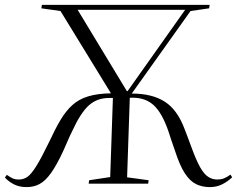

<svg xmlns="http://www.w3.org/2000/svg" viewBox="-22 -750 968 784"><path d="M439 -350H424Q374 -350 340.5 -319.5Q307 -289 274 -217Q264 -197 255 -176Q246 -155 236 -133Q209 -75 186 -43Q163 -11 139.5 1.5Q116 14 87 14Q58 14 36.5 3.5Q15 -7 -2 -25L6 -36Q20 -26 30 -21.5Q40 -17 55 -17Q74 -17 89.5 -27.5Q105 -38 125.5 -70.5Q146 -103 179 -171Q203 -223 225 -260Q247 -297 273.5 -321Q300 -345 338 -356.5Q376 -368 431 -369L225 -705L147 -716L149 -730H834L832 -716L756 -705L516 -368Q599 -368 650.5 -335Q702 -302 731 -225Q739 -204 745 -188.5Q751 -173 760 -148Q779 -96 795 -67.5Q811 -39 828 -28Q845 -17 865 -17Q880 -17 892 -21.5Q904 -26 919 -37L926 -26Q907 -8 884.5 3Q862 14 835 14Q804 14 779 2Q754 -10 733 -42Q712 -74 693 -133Q683 -161 677 -179.5Q671 -198 665 -216Q640 -288 606.5 -319.5Q573 -351 520 -351H508L497 -26L585 -14L583 0H340L342 -14L428 -27ZM295 -710 496 -378H499L734 -710Z"/></svg>

Font: Literata 72pt Light
Style: Italic
Weight: 300
Italic angle: -2°
Designer: Latin by Veronika Burian and Jose Scaglione. Greek by Irene Vlachou. Cyrillic by Vera Evstafieva
Foundry: TypeTogether
Version: Version 3.002